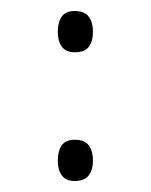

<svg xmlns="http://www.w3.org/2000/svg" viewBox="-20 -329 274 349"><path d="M85 -271Q85 -288 92 -298.5Q99 -309 116 -309Q134 -309 141.5 -298.5Q149 -288 149 -271Q149 -254 141.5 -244Q134 -234 116 -234Q100 -234 92.5 -244Q85 -254 85 -271ZM85 -37Q85 -54 92 -64.5Q99 -75 116 -75Q134 -75 141.5 -64.5Q149 -54 149 -37Q149 -21 141.5 -10.5Q134 0 116 0Q100 0 92.5 -10Q85 -20 85 -37Z"/></svg>

Font: Noto Sans Syriac ExtraLight
Style: Regular
Weight: 250
Version: Version 3.000